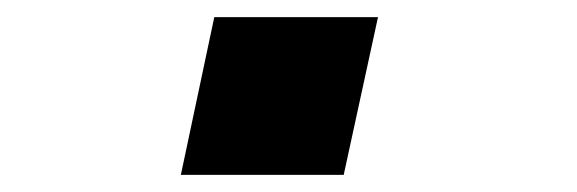

<svg xmlns="http://www.w3.org/2000/svg" viewBox="-20 -416 673 224"><path d="M191 -212 230 -396H421L381 -212Z"/></svg>

Font: Azeret Mono Thin ExtraBold
Style: Italic
Weight: 800
Italic angle: -12°
Version: Version 1.002